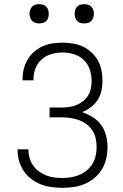

<svg xmlns="http://www.w3.org/2000/svg" viewBox="-20 -886 590 918"><path d="M279 12Q253 12 226.5 8.5Q200 5 175.5 -4.5Q151 -14 130 -30Q109 -46 94 -68Q79 -90 71.5 -115.5Q64 -141 64 -167V-172H116V-169Q116 -149 122 -129.5Q128 -110 139 -94Q150 -78 166.5 -66Q183 -54 201.5 -47Q220 -40 239.5 -37.5Q259 -35 279 -35Q300 -35 320.5 -38.5Q341 -42 360 -50Q379 -58 395.5 -72Q412 -86 422.5 -103.5Q433 -121 437.5 -142Q442 -163 442 -184Q442 -204 437.5 -224.5Q433 -245 421.5 -262.5Q410 -280 393 -292.5Q376 -305 356.5 -312Q337 -319 316.5 -322Q296 -325 275 -325H217V-372H275Q293 -372 311 -374.5Q329 -377 346 -384Q363 -391 377.5 -402.5Q392 -414 401.5 -429.5Q411 -445 414.5 -463.5Q418 -482 418 -500Q418 -527 409 -554Q400 -581 380 -600Q360 -619 333 -627Q306 -635 279 -635Q252 -635 226 -627.5Q200 -620 180 -602.5Q160 -585 150 -559.5Q140 -534 140 -508V-502H88V-509Q88 -534 94 -557.5Q100 -581 112.5 -602Q125 -623 143.5 -639Q162 -655 184.5 -665Q207 -675 231 -678.5Q255 -682 279 -682Q304 -682 328.5 -678Q353 -674 376 -663.5Q399 -653 417.5 -635.5Q436 -618 448 -596.5Q460 -575 465 -550Q470 -525 470 -500Q470 -476 465 -452.5Q460 -429 447 -408.5Q434 -388 414.5 -373.5Q395 -359 373 -350Q399 -341 423 -326Q447 -311 463.5 -288.5Q480 -266 487 -238.5Q494 -211 494 -183Q494 -155 488 -128Q482 -101 468 -77.5Q454 -54 432.5 -36Q411 -18 386 -7Q361 4 333.5 8Q306 12 279 12ZM383 -774Q373 -774 364 -776.5Q355 -779 348.5 -786Q342 -793 339.5 -802Q337 -811 337 -820Q337 -829 339.5 -838Q342 -847 348.5 -854Q355 -861 364 -863.5Q373 -866 383 -866Q392 -866 401 -863.5Q410 -861 416.5 -854Q423 -847 426 -838Q429 -829 429 -820Q429 -811 426 -802Q423 -793 416.5 -786Q410 -779 401 -776.5Q392 -774 383 -774ZM167 -774Q158 -774 149 -776.5Q140 -779 133.5 -786Q127 -793 124 -802Q121 -811 121 -820Q121 -829 124 -838Q127 -847 133.5 -854Q140 -861 149 -863.5Q158 -866 167 -866Q177 -866 186 -863.5Q195 -861 201.5 -854Q208 -847 210.5 -838Q213 -829 213 -820Q213 -811 210.5 -802Q208 -793 201.5 -786Q195 -779 186 -776.5Q177 -774 167 -774Z"/></svg>

Font: Lode Dark
Style: Regular
Weight: 400
Monospace: yes
Designer: Belleve Invis
Foundry: Belleve Invis
Version: Version 29.2.0; ttfautohint (v1.8.3)